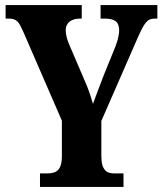

<svg xmlns="http://www.w3.org/2000/svg" viewBox="-20 -734 638 754"><path d="M137 0H465V-53H429C401 -53 378 -63 378 -122V-259L520 -584C547 -645 558 -661 588 -661H598V-714H375V-661H391C430 -661 448 -649 448 -614C448 -604 445 -582 434 -553L388 -440C372 -397 356 -357 345 -326C336 -357 328 -383 311 -421L251 -561C243 -579 238 -601 238 -616C238 -644 260 -661 294 -661H301V-714H2V-661H13C47 -661 54 -648 72 -608L223 -260V-121C223 -64 200 -53 165 -53H137Z"/></svg>

Font: Noto Serif Bengali ExtraCondensed ExtraBold
Style: Regular
Weight: 800
Width: 2
Designer: Juan Bruce, Universal Thirst, Indian Type Foundry and the Monotype Design Team.
Foundry: Monotype Imaging Inc.
Version: Version 2.003